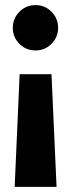

<svg xmlns="http://www.w3.org/2000/svg" viewBox="-20 -529 280 759"><path d="M183.6 -235.6 203.6 209.8H38L57.6 -235.6ZM120.4 -508.8Q157.8 -508.8 183.8 -482.3Q209.8 -455.8 209.8 -419Q209.8 -382.2 183.8 -355.9Q157.8 -329.6 120.4 -329.6Q82.6 -329.6 56.6 -355.9Q30.6 -382.2 30.6 -419Q30.6 -455.8 56.6 -482.3Q82.6 -508.8 120.4 -508.8Z"/></svg>

Font: Firava
Style: Regular
Weight: 400
Designer: Carrois Corporate & Edenspiekermann AG
Foundry: Greg Finn Gibson
Version: Version 5.000